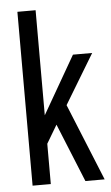

<svg xmlns="http://www.w3.org/2000/svg" viewBox="-53 -760 460 796"><g transform="rotate(-5 177.5 -362.0)"><path d="M50.1 0V-723.5H125.9V-286.3L264.1 -526.5H344.1L219.5 -320.2L350 0H269.9L170.8 -243.3L125.9 -167.8V0Z"/></g></svg>

Font: Archivo SemiBold ExtraCondensed
Style: Regular
Weight: 600
Width: 2
Version: Version 2.001